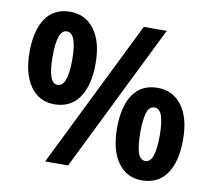

<svg xmlns="http://www.w3.org/2000/svg" viewBox="-80 -816 1015 916"><g transform="rotate(10 427.0 -357.5)"><path d="M188 -724Q263 -724 306.5 -665Q350 -606 350 -501Q350 -395 308.5 -335.5Q267 -276 188 -276Q115 -276 72.5 -336Q30 -396 30 -501Q30 -607 70.5 -665.5Q111 -724 188 -724ZM657 -714 305 0H194L546 -714ZM189 -629Q164 -629 153 -596Q142 -563 142 -500Q142 -437 153 -403.5Q164 -370 189 -370Q237 -370 237 -500Q237 -629 189 -629ZM663 -439Q737 -439 780.5 -380Q824 -321 824 -216Q824 -110 783 -50.5Q742 9 663 9Q589 9 546.5 -51Q504 -111 504 -216Q504 -323 544.5 -381Q585 -439 663 -439ZM663 -344Q638 -344 627.5 -311Q617 -278 617 -215Q617 -152 627.5 -118.5Q638 -85 664 -85Q689 -85 700 -119Q711 -153 711 -215Q711 -277 700 -310.5Q689 -344 663 -344Z"/></g></svg>

Font: Noto Sans Khmer UI SemiCondensed
Style: Bold
Weight: 700
Width: 4
Designer: Danh Hong and the Monotype Design Team
Foundry: Monotype Imaging Inc.
Version: Version 2.002; ttfautohint (v1.8.4.7-5d5b)